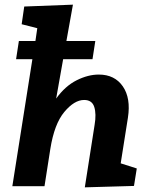

<svg xmlns="http://www.w3.org/2000/svg" viewBox="-20 -799 643 824"><path d="M344 5 386 -263Q394 -310 384.5 -340Q375 -370 341 -370Q299 -370 256 -318.5Q213 -267 196 -160L171 0H33L119 -545H49L61 -623H132L140 -678L73 -695L84 -771L293 -779L265 -623H389L377 -545H251L221 -376Q260 -430 309 -454.5Q358 -479 404 -479Q472 -479 507 -428.5Q542 -378 529 -294L498 -98L567 -76L555 -1Z"/></svg>

Font: Bitter
Style: Bold Italic
Weight: 700
Italic angle: -9°
Designer: Sol Matas, and Bitter project Authors
Foundry: Sol Matas
Version: Version 2.001